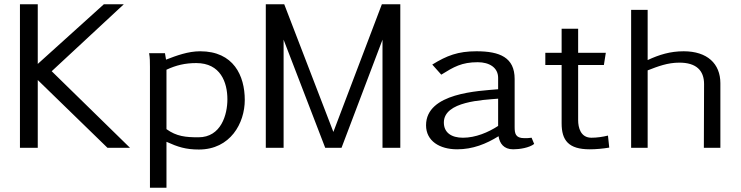

<svg xmlns="http://www.w3.org/2000/svg" viewBox="-20 -689 3452 895"><path d="M73 0H156V-316L481 0H586L221 -357L557 -669H464L156 -391V-669H73Z M675 -441C679 -421 679 -399 679 -378V186H756V-28C809 -4 846 8 907 8C1054 8 1121 -115 1121 -223C1121 -336 1069 -450 913 -450C857 -450 803 -430 754 -411L749 -441ZM756 -87V-364C801 -385 843 -395 895 -395C1008 -395 1040 -305 1040 -226C1040 -155 1011 -49 905 -49C846 -49 803 -53 756 -87Z M1219 0H1302V-504L1496 0H1572L1763 -504V0H1846V-669H1760L1534 -74L1305 -669H1219Z M1966 -105C1966 -32 2029 7 2111 7C2184 7 2246 -18 2304 -54C2309 -21 2328 7 2372 7C2402 7 2447 0 2470 -18L2458 -47C2447 -45 2435 -45 2424 -45C2382 -45 2379 -68 2379 -97V-321C2379 -421 2310 -450 2201 -450C2115 -450 2063 -430 1995 -388L2037 -341C2095 -377 2132 -399 2207 -399C2261 -399 2302 -374 2302 -326V-273C2213 -265 1966 -257 1966 -105ZM2049 -118C2049 -217 2232 -223 2302 -229V-102C2256 -72 2197 -47 2138 -47C2084 -47 2049 -71 2049 -118Z M2522 -386H2598V-114C2598 -35 2630 7 2729 7C2758 7 2791 4 2820 -1L2814 -57C2790 -51 2762 -47 2737 -47C2686 -47 2675 -95 2675 -129V-386H2795L2804 -443H2675V-555H2598V-443H2522Z M2922 0H2999V-361C3048 -380 3092 -397 3147 -397C3225 -397 3262 -361 3262 -297L3261 0H3286H3338V-301C3338 -392 3277 -450 3167 -450C3104 -450 3053 -434 2999 -409V-643H2922Z"/></svg>

Font: KpMath
Style: Sans
Weight: 400
Version: Version 0.64